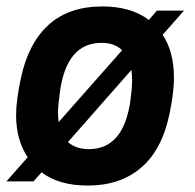

<svg xmlns="http://www.w3.org/2000/svg" viewBox="-33 -563 606 596"><path d="M240 13Q150 13 96 -28L71 0H-13L53 -75Q17 -128 17 -206Q17 -252 32 -321Q55 -429 118 -486Q181 -543 285 -543Q374 -543 429 -501L454 -530H538L472 -455Q507 -402 507 -321Q507 -276 493 -209Q470 -98 405 -42.5Q340 13 240 13ZM243 -100Q351 -100 372 -252Q377 -290 377 -312Q377 -330 375 -346L178 -122Q203 -100 243 -100ZM149 -184 346 -407Q323 -430 282 -430Q174 -430 153 -278Q147 -233 147 -216Q147 -199 149 -184Z"/></svg>

Font: Tanohe Sans SemiBold
Style: Italic
Weight: 600
Designer: Village Type and Design LLC & Cristiano Sobral
Foundry: Cooper Hewitt Smithsonian Design Museum
Version: Version 1.00;September 29, 2021;FontCreator 13.0.0.2655 64-b